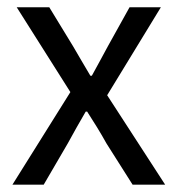

<svg xmlns="http://www.w3.org/2000/svg" viewBox="-20 -506 486 526"><path d="M14 0 172.8 -253.7 25.8 -486.1H115L180.1 -379.4Q191.3 -359.7 203.5 -339.3Q215.8 -318.9 227.6 -298.5H231.6Q243.1 -318.9 253.9 -339.3Q264.8 -359.7 275.6 -379.4L334.9 -486.1H420.7L273.6 -245.1L432.5 0H343.3L271.7 -113Q259.4 -135.2 245.9 -157.2Q232.3 -179.2 218.8 -200.2H214.8Q202.4 -179.2 190.2 -157.4Q178.1 -135.6 165.6 -113L99.7 0Z"/></svg>

Font: Source Sans 3 Variable
Style: Regular
Weight: 200
Designer: Paul D. Hunt
Foundry: Adobe Systems Incorporated
Version: Version 3.026